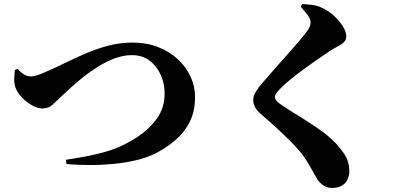

<svg xmlns="http://www.w3.org/2000/svg" viewBox="-20 -850 2040 947"><path d="M305 -62Q412 -77 497 -100.5Q582 -124 660 -176Q715 -212 753.5 -265Q792 -318 792 -391Q792 -436 773.5 -479Q755 -522 719 -550Q683 -578 630 -578Q589 -578 547 -562.5Q505 -547 465.5 -522.5Q426 -498 392 -471Q358 -444 332.5 -420.5Q307 -397 293 -384Q260 -353 240 -334Q220 -315 189 -315Q166 -315 138 -330.5Q110 -346 87.5 -370Q65 -394 56 -419Q49 -441 50.5 -464Q52 -487 53 -505L67 -510Q75 -500 93 -486.5Q111 -473 133 -473Q139 -473 145.5 -474Q152 -475 161 -478Q170 -481 181 -485Q230 -505 283 -531Q336 -557 392.5 -582Q449 -607 509.5 -623.5Q570 -640 634 -640Q703 -640 759.5 -618Q816 -596 857 -558Q898 -520 920 -472Q942 -424 942 -372Q942 -304 918 -253.5Q894 -203 853.5 -166.5Q813 -130 763 -102Q719 -77 662.5 -62.5Q606 -48 544.5 -42Q483 -36 422.5 -36Q362 -36 308 -41Z M1617 77Q1593 77 1575 64.5Q1557 52 1546 36Q1536 19 1525.5 -0.5Q1515 -20 1495 -53Q1469 -97 1409.5 -156.5Q1350 -216 1264 -290Q1246 -305 1237.5 -323Q1229 -341 1229 -354Q1229 -371 1236 -386.5Q1243 -402 1260 -424Q1277 -444 1302 -473Q1327 -502 1355.5 -534Q1384 -566 1411.5 -597Q1439 -628 1460.5 -653.5Q1482 -679 1492 -693Q1503 -707 1507.5 -717.5Q1512 -728 1512 -739Q1512 -757 1496 -777.5Q1480 -798 1463 -817L1471 -830Q1497 -829 1522 -825.5Q1547 -822 1567 -812Q1602 -796 1629 -770.5Q1656 -745 1672 -718.5Q1688 -692 1688 -671Q1688 -653 1676.5 -642Q1665 -631 1645.5 -621Q1626 -611 1602 -595Q1574 -577 1540.5 -553.5Q1507 -530 1474.5 -506Q1442 -482 1415 -460Q1388 -438 1372 -422Q1353 -404 1344.5 -392.5Q1336 -381 1336 -371Q1336 -360 1347 -349.5Q1358 -339 1373 -329Q1419 -299 1472 -266.5Q1525 -234 1574.5 -197.5Q1624 -161 1657 -119Q1686 -83 1694.5 -58Q1703 -33 1703 -5Q1703 12 1695.5 31.5Q1688 51 1669 64Q1650 77 1617 77Z"/></svg>

Font: Noto Serif JP ExtraLight Black
Style: Regular
Weight: 900
Version: Version 2.003-H1;hotconv 1.1.1;makeotfexe 2.6.0